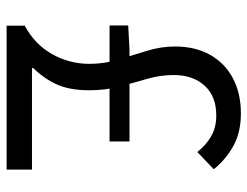

<svg xmlns="http://www.w3.org/2000/svg" viewBox="-106 -660 766 595"><g transform="rotate(90 277.5 -363.0)"><path d="M60.1 0V-56.3Q117.4 -86.6 147.9 -140.4Q178.4 -194.2 178.4 -257Q178.4 -302.1 165.2 -346.2Q152 -390.3 138.3 -434Q124.6 -477.8 124.6 -521.5Q124.6 -585.1 150.5 -630.8Q176.4 -676.5 222.9 -701.2Q269.5 -726 331.9 -726Q391.4 -726 433.5 -702.3Q475.6 -678.6 504.9 -642L451.6 -590.9Q430.7 -617.5 403.3 -633.6Q375.9 -649.7 338.1 -649.7Q278.6 -649.7 245.8 -613.4Q213 -577.1 213 -518.4Q213 -475.7 225.1 -434.7Q237.1 -393.7 248.7 -350.2Q260.2 -306.8 260.2 -256.2Q260.2 -196.5 242.8 -157Q225.4 -117.5 191.5 -82.6V-78.6H506.1V0ZM59.4 -319V-376.8L134 -380.8H418.9V-319Z"/></g></svg>

Font: Noto Sans SC Thin
Style: Regular
Weight: 100
Designer: Ryoko NISHIZUKA 西塚涼子 (kana, bopomofo & ideographs); Paul D. Hunt (Latin, Greek & Cyrillic); Sandoll Communications 산돌커뮤니
Foundry: Adobe
Version: Version 2.004-H2;hotconv 1.0.118;makeotfexe 2.5.65603